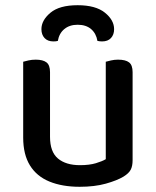

<svg xmlns="http://www.w3.org/2000/svg" viewBox="-20 -703 598 737"><path d="M69 -175V-260H172V-178Q172 -120 202.5 -94.5Q233 -69 287 -69Q323 -69 348 -76.5Q373 -84 386 -92V-260H489V-88Q489 -66 482 -52Q475 -38 454 -25Q429 -10 386 2Q343 14 286 14Q219 14 170 -6Q121 -26 95 -68Q69 -110 69 -175ZM489 -210H386V-466Q393 -468 406 -471Q419 -474 433 -474Q462 -474 475.5 -463.5Q489 -453 489 -426ZM172 -210H69V-466Q76 -468 89 -471Q102 -474 117 -474Q145 -474 158.5 -463.5Q172 -453 172 -426ZM278 -608Q247 -608 227 -591.5Q207 -575 202 -546Q199 -545 194.5 -544.5Q190 -544 185 -544Q163 -544 151 -557Q139 -570 139 -591Q139 -625 173.5 -654Q208 -683 278 -683Q347 -683 382.5 -654.5Q418 -626 418 -591Q418 -570 406 -557Q394 -544 372 -544Q367 -544 363 -544.5Q359 -545 354 -546Q349 -575 329.5 -591.5Q310 -608 278 -608Z"/></svg>

Font: Baloo Bhaijaan 2 Medium
Style: Regular
Weight: 500
Designer: Sanskriti Dholi, Noopur Datye and Ek Type
Foundry: Ek Type
Version: Version 1.701